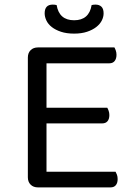

<svg xmlns="http://www.w3.org/2000/svg" viewBox="-20 -814 582 834"><path d="M145 0Q125 0 113 -12Q101 -24 101 -44V-564Q101 -584 113 -596Q125 -608 145 -608H477Q480 -603 483 -594.5Q486 -586 486 -576Q486 -559 478 -549Q470 -539 455 -539H182V-346H446Q449 -341 452 -332.5Q455 -324 455 -314Q455 -297 447 -287.5Q439 -278 424 -278H182V-68H482Q485 -63 488 -55Q491 -47 491 -36Q491 -19 483 -9.5Q475 0 460 0ZM302 -726Q367 -726 378 -792Q382 -793 386 -793.5Q390 -794 395 -794Q411 -794 420.5 -785Q430 -776 430 -756Q430 -740 422 -724.5Q414 -709 398 -696.5Q382 -684 358 -676Q334 -668 302 -668Q269 -668 245 -676Q221 -684 205 -696.5Q189 -709 181.5 -725Q174 -741 174 -756Q174 -794 209 -794Q218 -794 226 -792Q237 -726 302 -726Z"/></svg>

Font: Baloo 2
Style: Regular
Weight: 400
Designer: Sarang Kulkarni and Ek Type
Foundry: Ek Type
Version: Version 1.640;hotconv 1.0.111;makeotfexe 2.5.65597; ttfautoh